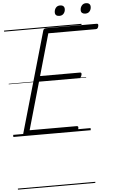

<svg xmlns="http://www.w3.org/2000/svg" viewBox="-94 -1258 1081 1816"><g transform="rotate(-5 446.5 -350.5)"><path d="M120 0Q105 0 99 -5.5Q93 -11 96 -23L370 -979Q373 -988 379.5 -993Q386 -998 401 -998H879Q889 -998 891.5 -991.5Q894 -985 891 -973Q888 -960 882 -954Q876 -948 866 -948H415L302 -552H681Q691 -552 693.5 -546Q696 -540 693 -528Q689 -514 683 -508Q677 -502 668 -502H288L159 -50H606Q616 -50 619 -44Q622 -38 619 -25Q615 -12 609 -6Q603 0 594 0ZM534 -1103Q515 -1103 504 -1112Q493 -1121 493 -1139Q493 -1164 507.5 -1182.5Q522 -1201 549 -1201Q567 -1201 578.5 -1191.5Q590 -1182 590 -1163Q590 -1139 575.5 -1121Q561 -1103 534 -1103ZM780 -1103Q762 -1103 750.5 -1112Q739 -1121 739 -1139Q739 -1164 754 -1182.5Q769 -1201 795 -1201Q813 -1201 824.5 -1191.5Q836 -1182 836 -1163Q836 -1139 822 -1121Q808 -1103 780 -1103ZM0 490H735V500H0ZM0 -20H735V0H0ZM0 -505H735V-500H0ZM0 -1010H735V-1000H0Z"/></g></svg>

Font: Playwrite TZ Guides
Style: Regular
Weight: 400
Designer: Veronika Burian, José Scaglione
Foundry: TypeTogether
Version: Version 1.003